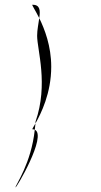

<svg xmlns="http://www.w3.org/2000/svg" viewBox="-20 -710 431 817"><path d="M46 87C46 97 182 -134 128 -158C113 -15 46 77 46 87ZM118 -160C122 -160 125 -159 128 -158L131 -185C122 -169 116 -160 118 -160ZM118 -690C114 -690 129 -669 147 -633C152 -665 151 -690 118 -690ZM131 -185C154 -226 198 -313 198 -426C198 -514 170 -586 147 -633C144 -610 138 -583 138 -558C138 -498 187 -352 131 -192Z"/></svg>

Font: Ampere
Style: SCExt
Weight: 400
Version: Version 1